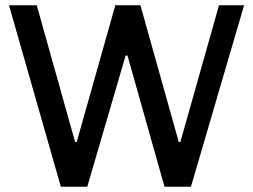

<svg xmlns="http://www.w3.org/2000/svg" viewBox="-20 -706 956 726"><path d="M702 0H602L462 -496H455L310 0H210L14 -686H119L264 -169H270L416 -686H511L656 -169H662L808 -686H903Z"/></svg>

Font: Chivo
Style: Regular
Weight: 400
Designer: Hector Gatti
Foundry: Omnibus-Type
Version: Version 1.003